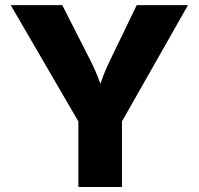

<svg xmlns="http://www.w3.org/2000/svg" viewBox="-20 -748 795 768"><path d="M293.5 0V-262.2L22.9 -727.5H229L342.3 -504.9Q364.3 -461.4 381.8 -412.6Q397.9 -461.4 419.4 -504.9L526.9 -727.5H731.9L467.8 -262.2V0Z"/></svg>

Font: Inter Extra Bold
Style: Regular
Weight: 800
Designer: Rasmus Andersson
Foundry: rsms
Version: Version 4.000;git-3c8e0fc